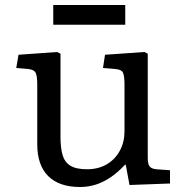

<svg xmlns="http://www.w3.org/2000/svg" viewBox="-20 -734 743 768"><path d="M300 14Q217 14 173 -29.5Q129 -73 129 -157V-396Q129 -432 122 -444Q115 -456 92 -458L45 -462L54 -515L209 -526L222 -519V-186Q222 -144 230 -115Q238 -86 261 -71.5Q284 -57 328 -57Q374 -57 407.5 -77Q441 -97 459.5 -131.5Q478 -166 478 -208V-396Q478 -428 472.5 -442Q467 -456 441 -458L392 -462L400 -515L558 -526L571 -519V-102Q571 -79 578 -69Q585 -59 605 -57L660 -53V0L498 6L483 -75H480Q451 -44 422 -24.5Q393 -5 363 4.5Q333 14 300 14ZM193 -635V-714H481V-635Z"/></svg>

Font: Literata Variable Black
Style: Regular
Weight: 900
Designer: Latin by Veronika Burian and Jose Scaglione. Greek by Irene Vlachou. Cyrillic by Vera Evstafieva.
Foundry: TypeTogether
Version: Version 3.021